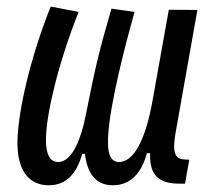

<svg xmlns="http://www.w3.org/2000/svg" viewBox="-20 -547 626 577"><path d="M126.5 9.8C177.7 9.8 210 -23.4 227.1 -84.5H235.4C241.7 -28.3 266.1 9.8 319.3 9.8C367.2 9.8 403.8 -21 421.4 -86.4H431.2C428.2 -14.6 463.4 4.9 519.5 4.9H536.1L548.8 -66.9L534.2 -67.9C505.4 -68.8 497.6 -89.4 507.3 -146L573.2 -517.1L487.3 -517.6L438.5 -245.1C417.5 -126.5 381.8 -60.1 337.9 -60.1C301.8 -60.1 300.3 -108.9 308.6 -176.8C323.2 -292 369.6 -458 384.3 -511.2L314.9 -521C276.9 -389.6 267.6 -351.1 237.3 -198.7C225.6 -140.1 200.2 -60.1 154.3 -60.1C122.1 -60.1 117.2 -101.6 118.2 -133.3C120.1 -207.5 154.3 -355 216.3 -511.2L132.3 -527.3C69.8 -370.1 36.1 -217.3 32.7 -130.4C28.8 -37.1 65.4 9.8 126.5 9.8Z"/></svg>

Font: Cascadia Code PL SemiLight
Style: Italic
Weight: 350
Italic angle: -10°
Monospace: yes
Designer: Aaron Bell
Foundry: Saja Typeworks
Version: Version 2404.023